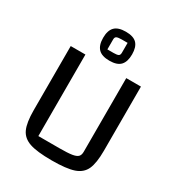

<svg xmlns="http://www.w3.org/2000/svg" viewBox="-204 -989 1045 1132"><g transform="rotate(30 319.0 -423.0)"><path d="M80 0ZM80 -189V-625H180V-70H324Q380 -70 408 -74.5Q436 -79 447 -90Q458 -101 458 -123V-625H558V-189Q558 -104 538.5 -61.5Q519 -19 469 -2Q419 15 319 15Q219 15 169 -2Q119 -19 99.5 -61.5Q80 -104 80 -189ZM221 -763Q221 -813 244.5 -837Q268 -861 320 -861Q372 -861 395 -837Q418 -813 418 -763Q418 -713 395 -688.5Q372 -664 320 -664Q268 -664 244.5 -688.5Q221 -713 221 -763ZM319 -716Q341 -716 351 -720.5Q361 -725 361 -742V-809H322Q298 -809 287.5 -804.5Q277 -800 277 -784V-716Z"/></g></svg>

Font: Changa
Style: Regular
Weight: 400
Designer: Eduardo Rodriguez Tunni
Foundry: Eduardo Rodriguez Tunni
Version: Version 2.002; ttfautohint (v1.5.10-5e6f)